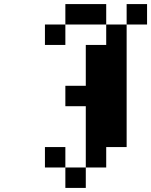

<svg xmlns="http://www.w3.org/2000/svg" viewBox="-20 -820 740 940"><path d="M500 -700H300V-800H500ZM200 0V-100H300V0ZM200 -600V-700H300V-600ZM300 100V0H400V100ZM300 -300V-400H400V-600H500V-700H600V-100H500V0H400V-300ZM600 -700V-800H700V-700Z"/></svg>

Font: FT88 Gothique
Style: Regular
Weight: 400
Designer: Ange Degheest & Oriane Charvieux
Foundry: Velvetyne Type Foundry
Version: Version 1.000;FEAKit 1.0